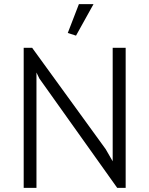

<svg xmlns="http://www.w3.org/2000/svg" viewBox="-20 -912 725 932"><path d="M157 0V-560L171 -531L549 0H590V-680H527V-129L493 -188L136 -680H95V0ZM349 -739 434 -892H363L309 -752Z"/></svg>

Font: Catamaran Light
Style: Regular
Weight: 300
Designer: Pria Ravichandran
Version: Version 2.000